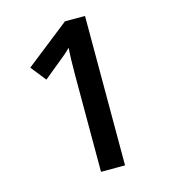

<svg xmlns="http://www.w3.org/2000/svg" viewBox="-107 -800 785 886"><g transform="rotate(-15 285.5 -357.0)"><path d="M380.9 0H266.1V-460.9Q266.1 -543.5 270 -591.8Q258.8 -580.1 242.4 -565.9Q226.1 -551.8 132.8 -476.1L75.2 -548.8L285.2 -713.9H380.9Z"/></g></svg>

Font: f1_46825          
Style: Regular
Weight: 600
Foundry: Ascender Corporation
Version: Version 1.10